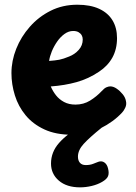

<svg xmlns="http://www.w3.org/2000/svg" viewBox="-20 -573 583 822"><path d="M288.2 3.9Q219.2 3.9 170 -18.9Q120.8 -41.7 89.6 -79.6Q58.4 -117.4 43.7 -164.7Q29 -212 29 -260Q29 -312.6 49.5 -364.1Q70 -415.7 107.7 -458.4Q145.3 -501.2 196.8 -527Q248.3 -552.8 311.1 -552.8Q366.6 -552.8 404.5 -535.3Q442.4 -517.8 461.7 -485.8Q481 -453.9 481 -410Q481 -362.6 461.2 -326.6Q441.3 -290.7 404.1 -266.1Q359.3 -235.8 308.2 -221.5Q257 -207.2 197.3 -202.9Q206.1 -182.4 219.8 -164.9Q233.6 -147.4 254.3 -136.3Q275 -125.2 303.1 -125.2Q337.8 -125.2 365.7 -142.4Q393.6 -159.7 415.4 -183Q426.9 -195.7 435.9 -199.4Q445 -203.2 452 -203.2Q465.6 -203.2 479.8 -193.3Q494.1 -183.4 505.6 -169.2Q517 -154.9 519.3 -139.8Q522.7 -125.6 516.2 -111.8Q509.7 -98.1 502.7 -91.1Q465.7 -51.1 410.3 -23.6Q355 3.9 288.2 3.9ZM190.2 -312.1Q217 -314.1 234.3 -317.4Q251.6 -320.8 276.1 -331.1Q299.8 -340.2 317 -359.3Q334.2 -378.3 334.2 -404Q334.2 -414.1 329.7 -422.1Q325.1 -430.1 316.1 -435.3Q307.1 -440.4 293.3 -440.4Q273.8 -440.4 256.1 -427.6Q238.3 -414.7 224.7 -395Q211 -375.3 201.9 -353.3Q192.9 -331.2 190.2 -312.1ZM322.9 229.1Q265.4 229.1 231.9 200.3Q198.4 171.6 198.4 127.1Q198.4 78.1 232.7 39.1Q266.9 0.1 332.1 -36.9H416V-26.9Q363.3 15.6 338.5 42.7Q313.7 69.8 313.7 97.6Q313.7 114 322.1 123.8Q330.6 133.7 347.1 133.7Q366 133.7 379.2 128.2Q392.4 122.8 401.4 119.6Q415.6 114.6 427.1 122.7Q438.7 130.8 442.7 148.7Q447.7 168.7 442.5 181.4Q437.3 194.1 417 205.8Q398 217 372.6 223.1Q347.1 229.1 322.9 229.1Z"/></svg>

Font: Playpen Sans Arabic
Style: Regular
Weight: 400
Designer: Azza Alameddine, Laura Meseguer, Veronika Burian, José Scaglione
Foundry: TypeTogether
Version: Version 2.000